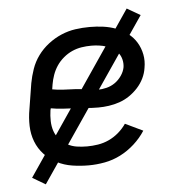

<svg xmlns="http://www.w3.org/2000/svg" viewBox="-49 -634 698 747"><g transform="rotate(-5 300.0 -260.0)"><path d="M273 8Q240 8 208.5 3Q177 -2 149.5 -16Q122 -30 101 -52.5Q80 -75 69 -103.5Q58 -132 57 -164.5Q56 -197 62 -230L78 -330Q83 -357 92.5 -384.5Q102 -412 119.5 -436Q137 -460 161 -478.5Q185 -497 212 -508.5Q239 -520 267 -524Q295 -528 323 -528Q350 -528 376 -524.5Q402 -521 426 -512Q450 -503 470.5 -487.5Q491 -472 504 -450.5Q517 -429 522 -403.5Q527 -378 522 -351Q519 -330 509.5 -310.5Q500 -291 485 -274.5Q470 -258 451.5 -245.5Q433 -233 412.5 -226Q392 -219 371 -216Q350 -213 330 -213Q306 -213 283 -215Q260 -217 237 -218Q214 -219 190.5 -220.5Q167 -222 145 -226L143 -218Q140 -197 140.5 -176.5Q141 -156 147 -138Q153 -120 166 -105.5Q179 -91 196 -81.5Q213 -72 232.5 -69Q252 -66 273 -66Q294 -66 316 -69.5Q338 -73 358.5 -82.5Q379 -92 396.5 -107Q414 -122 427 -141L496 -108Q478 -80 452.5 -57Q427 -34 397.5 -19Q368 -4 336 2Q304 8 273 8ZM333 -282Q350 -282 368 -286.5Q386 -291 401 -301.5Q416 -312 427 -328Q438 -344 441 -361Q443 -376 439.5 -390.5Q436 -405 427.5 -416Q419 -427 407 -434.5Q395 -442 381.5 -446.5Q368 -451 353 -453Q338 -455 323 -455Q304 -455 285 -452Q266 -449 248 -441Q230 -433 214 -419.5Q198 -406 187 -389.5Q176 -373 169.5 -354.5Q163 -336 160 -318L157 -299Q178 -295 200.5 -294Q223 -293 245.5 -292Q268 -291 289.5 -286.5Q311 -282 333 -282ZM100 67 49 37 473 -587 525 -557Z"/></g></svg>

Font: Iosevka SS04 Extended
Style: Italic
Weight: 400
Width: 7
Italic angle: -9°
Monospace: yes
Designer: Belleve Invis
Foundry: Belleve Invis
Version: Version 19.0.0; ttfautohint (v1.8.4)